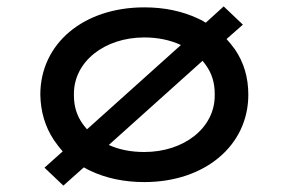

<svg xmlns="http://www.w3.org/2000/svg" viewBox="-20 -559 901 600"><path d="M242 -36C249 -32 256 -28 263 -25C312 -2 368 10 431 10C620 10 756 -104 756 -263C756 -317 742 -364 714 -405C706 -416 697 -427 688 -437L739 -482L679 -539L623 -488C616 -493 608 -497 599 -501C550 -524 494 -536 431 -536C241 -536 106 -423 106 -263C107 -210 121 -163 148 -122C157 -109 166 -97 176 -86L119 -35L178 21ZM252 -155C247 -160 243 -166 239 -171C220 -197 211 -227 211 -260C211 -261 211 -262 211 -263C211 -264 211 -265 211 -266C211 -366 306 -442 431 -442C473 -442 511 -434 544 -419C545 -418 545 -418 545 -418ZM431 -84C390 -84 353 -91 320 -106L613 -369C616 -365 620 -361 623 -356C642 -330 651 -300 651 -267C651 -265 651 -264 651 -263C651 -262 651 -261 651 -260C651 -160 556 -84 431 -84Z"/></svg>

Font: Lexend Peta
Style: Regular
Weight: 400
Designer: Bonnie Shaver-Troup, Thomas Jockin
Foundry: Lexend
Version: Version 1.007